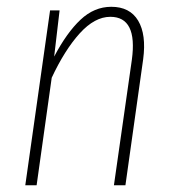

<svg xmlns="http://www.w3.org/2000/svg" viewBox="-20 -551 517 571"><path d="M311 -530.8Q366.2 -530.8 390.9 -489.5Q415.5 -448.2 405.8 -375L353 0H318.8L372.1 -373Q389.6 -501 308.1 -501Q261.7 -501 217 -451.7Q172.4 -402.3 133.8 -319.8L88.9 0H55.2L128.9 -520H157.2L141.1 -382.8Q178.7 -454.1 219.5 -492.4Q260.3 -530.8 311 -530.8Z"/></svg>

Font: Fira Sans Compressed UltraLight
Style: Italic
Weight: 200
Width: 3
Italic angle: -8°
Designer: Carrois Corporate & Edenspiekermann AG
Foundry: Carrois Corporate GbR & Edenspiekermann AG
Version: Version 4.203;PS 004.203;hotconv 1.0.88;makeotf.lib2.5.64775